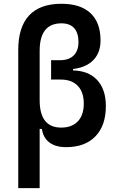

<svg xmlns="http://www.w3.org/2000/svg" viewBox="-20 -762 626 1007"><path d="M326.7 9.8Q265.6 9.8 232.2 -20.5Q198.7 -50.8 198.7 -105.5L213.4 -85.9H165Q75.7 -139.6 75.7 -229.5V-499.5Q75.7 -620.1 132.8 -681.2Q189.9 -742.2 302.2 -742.2Q402.3 -742.2 454.8 -692.9Q507.3 -643.6 507.3 -549.8Q507.3 -478 460.4 -438.2Q413.6 -398.4 327.6 -398.4H248V-446.3H295.9Q341.3 -446.3 366.5 -471.2Q391.6 -496.1 391.6 -541.5Q391.6 -589.4 368.9 -614.5Q346.2 -639.6 302.2 -639.6Q188 -639.6 188 -495.6V-236.8Q188 -92.8 300.8 -92.8Q357.4 -92.8 388.4 -125.7Q419.4 -158.7 419.4 -218.8Q419.4 -278.8 387.9 -311.8Q356.4 -344.7 298.8 -344.7H248V-392.6H357.4Q441.9 -392.6 488.5 -343.5Q535.2 -294.4 535.2 -205.6Q535.2 -103.5 480.5 -46.9Q425.8 9.8 326.7 9.8ZM75.7 224.6V-357.4H188V224.6ZM248 -370.1V-418H363.3V-370.1Z"/></svg>

Font: Cascadia Code Medium
Style: Regular
Weight: 500
Monospace: yes
Designer: Aaron Bell
Foundry: Saja Typeworks
Version: Version 2407.024